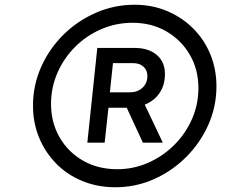

<svg xmlns="http://www.w3.org/2000/svg" viewBox="-20 -777 1005 809"><path d="M466 12Q391 12 327.5 -14Q264 -40 217.5 -87Q171 -134 145 -196.5Q119 -259 119 -332Q119 -417 153 -494Q187 -571 246.5 -630Q306 -689 383.5 -723Q461 -757 547 -757Q621 -757 684 -730.5Q747 -704 794 -657Q841 -610 866.5 -547.5Q892 -485 892 -413Q892 -328 858 -251.5Q824 -175 764.5 -115.5Q705 -56 628.5 -22Q552 12 466 12ZM474 -64Q543 -64 605 -91.5Q667 -119 714.5 -166.5Q762 -214 789 -275.5Q816 -337 816 -406Q816 -484 780 -546Q744 -608 681.5 -644.5Q619 -681 538 -681Q469 -681 406.5 -654Q344 -627 296.5 -579.5Q249 -532 222 -470Q195 -408 195 -339Q195 -261 231 -198.5Q267 -136 330 -100Q393 -64 474 -64ZM348 -176 390 -575H548Q605 -575 640 -546Q675 -517 675 -465Q675 -419 652.5 -385.5Q630 -352 590 -336L666 -176H582L514 -323H437L421 -176ZM443 -388H528Q559 -388 580 -407Q601 -426 601 -457Q601 -481 584.5 -496Q568 -511 541 -511H456Z"/></svg>

Font: Plus Jakarta Display
Style: Italic
Weight: 400
Italic angle: -12°
Designer: Gumpita Rahayu
Foundry: Tokotype Studio
Version: Version 1.000